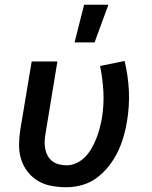

<svg xmlns="http://www.w3.org/2000/svg" viewBox="-20 -778 640 806"><path d="M259 8Q228 8 197 2.5Q166 -3 140.5 -18Q115 -33 96.5 -56.5Q78 -80 69 -108.5Q60 -137 60 -168.5Q60 -200 65 -232L113 -520H221L171 -217Q168 -201 167.5 -184.5Q167 -168 170 -152.5Q173 -137 180.5 -123.5Q188 -110 200 -101Q212 -92 228 -88Q244 -84 260 -84Q281 -84 302 -94Q323 -104 339 -121Q355 -138 366 -158Q377 -178 385 -198.5Q393 -219 398.5 -240Q404 -261 408 -283Q417 -339 414 -394Q411 -449 400 -501L503 -522Q518 -461 521 -397Q524 -333 513 -268Q508 -236 498.5 -203.5Q489 -171 474 -140Q459 -109 437 -81Q415 -53 387 -32Q359 -11 325.5 -1.5Q292 8 259 8ZM293 -600 333 -758H435L377 -600Z"/></svg>

Font: Iosevka SmBd Ex Obl
Style: Regular
Weight: 600
Width: 7
Italic angle: -9°
Monospace: yes
Designer: Belleve Invis
Foundry: Belleve Invis
Version: Version 32.5.0; ttfautohint (v1.8.4)